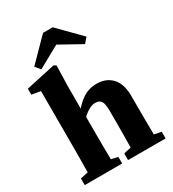

<svg xmlns="http://www.w3.org/2000/svg" viewBox="-218 -1049 1054 1169"><g transform="rotate(-30 308.5 -465.0)"><path d="M27.9 0V-46.6L120.6 -66.6H196.7L291 -46.6V0ZM80.6 0Q81.6 -23 82.1 -60.5Q82.6 -98 83.1 -138.5Q83.6 -179 83.6 -210V-629.2L21.5 -639.2V-681.5L227.6 -726.5L243.7 -716.4L239.7 -576.3V-378.7L242.7 -365.7V-210Q242.7 -179 243.2 -138.5Q243.7 -98 244.2 -60.5Q244.7 -23 245.7 0ZM332.6 0V-46.6L423.2 -66.6H498.6L596.5 -46.6V0ZM382.7 0Q383.7 -23 384.2 -60Q384.7 -97 385.2 -137.5Q385.7 -178 385.7 -210V-314.8Q385.7 -364 374.1 -382.9Q362.5 -401.8 332 -401.8Q313.7 -401.8 293.5 -392Q273.3 -382.2 252.5 -364.3Q231.7 -346.5 210.8 -321.2L200.3 -386.8H216.9Q248.3 -428.9 277.1 -453.1Q305.9 -477.3 335.6 -488Q365.3 -498.6 398.6 -498.6Q465 -498.6 505 -455.8Q545 -413 545 -326.4V-210Q545 -178 545.5 -137.5Q546 -97 546.5 -60Q547 -23 548 0ZM339.4 -929.7 488.8 -777.9 459.1 -742.3 257.7 -853.8H353L151.6 -742.3L122 -777.9L271.4 -929.7Z"/></g></svg>

Font: Source Serif 4 Variable
Style: Regular
Weight: 400
Designer: Frank Grießhammer
Foundry: Adobe
Version: Version 4.005;hotconv 1.1.0;makeotfexe 2.6.0